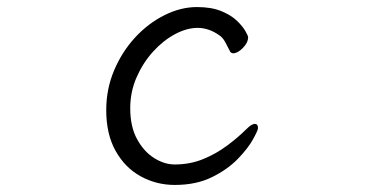

<svg xmlns="http://www.w3.org/2000/svg" viewBox="-20 -506 1040 544"><path d="M711 -143Q711 -137 697 -111.5Q683 -86 654 -56Q625 -26 580.5 -4Q536 18 475 18Q423 18 378.5 -6.5Q334 -31 307.5 -78.5Q281 -126 281 -194Q281 -254 303.5 -307Q326 -360 363 -400Q400 -440 446 -463Q492 -486 538 -486Q579 -486 607 -474.5Q635 -463 651.5 -447Q668 -431 675.5 -417.5Q683 -404 683 -401Q683 -385 668 -370Q653 -355 641 -355Q635 -355 632 -360Q625 -374 618 -387Q611 -400 600 -407Q571 -427 540 -427Q509 -427 475.5 -409Q442 -391 413.5 -359.5Q385 -328 367 -287Q349 -246 349 -199Q349 -147 368.5 -111.5Q388 -76 417 -58Q446 -40 475 -40Q518 -40 555 -55Q592 -70 623.5 -93.5Q655 -117 678 -140Q693 -155 702 -155Q711 -155 711 -143Z"/></svg>

Font: Klee One SemiBold
Style: Regular
Weight: 600
Designer: Fontworks Inc.
Foundry: Fontworks Inc.
Version: Version 1.00;January 12, 2022;FontCreator 13.0.0.2683 64-bit